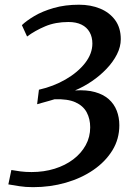

<svg xmlns="http://www.w3.org/2000/svg" viewBox="-20 -768 554 794"><path d="M117 6Q85 6 60.2 2Q35.5 -2 14.5 -5.5L27 -65Q43.5 -62 64.5 -59.2Q85.5 -56.5 110.5 -56.5Q161.5 -56.5 205.8 -70.2Q250 -84 283 -109Q316 -134 334.5 -167.8Q353 -201.5 353 -241.5Q353 -276.5 338.5 -303.5Q324 -330.5 292 -345Q260 -359.5 205.5 -357.5Q198 -355 183.5 -351Q169 -347 154.8 -343Q140.5 -339 133.5 -337L141 -397Q201 -410.5 251.2 -439.5Q301.5 -468.5 331.8 -507.2Q362 -546 362 -588Q362 -615 350.5 -635.2Q339 -655.5 317 -666.2Q295 -677 263 -677Q209 -677 167 -659.2Q125 -641.5 92 -617L70.5 -664Q89 -682 122.2 -701.8Q155.5 -721.5 202.2 -735Q249 -748.5 307 -748.5Q355 -748.5 394 -732.5Q433 -716.5 456.2 -684.8Q479.5 -653 479.5 -606Q479.5 -574.5 463.5 -543Q447.5 -511.5 420.2 -483Q393 -454.5 359 -431.5Q325 -408.5 290 -394Q338.5 -397 373 -387.2Q407.5 -377.5 429.8 -357.8Q452 -338 462.8 -310.2Q473.5 -282.5 473.5 -250Q473.5 -193 444.8 -146.2Q416 -99.5 366.2 -65.2Q316.5 -31 252.2 -12.5Q188 6 117 6Z"/></svg>

Font: Merriweather 20pt Medium
Style: Italic
Weight: 500
Italic angle: -7.8°
Version: Version 2.101